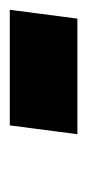

<svg xmlns="http://www.w3.org/2000/svg" viewBox="55 -80 178 392"><g transform="rotate(90 144.0 116.0)"><path d="M204 185H-32L-14 47H222Z"/></g></svg>

Font: Tanohe Sans
Style: Bold Italic
Weight: 700
Designer: Village Type and Design LLC & Cristiano Sobral
Foundry: Cooper Hewitt Smithsonian Design Museum
Version: Version 1.00;September 29, 2021;FontCreator 13.0.0.2655 64-b